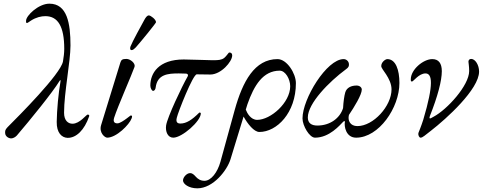

<svg xmlns="http://www.w3.org/2000/svg" viewBox="-20 -736 2630 1046"><path d="M41 18C51 18 64 11 72 2C143 -81 267 -233 305 -296C306 -298 308 -299 309 -299C310 -299 311 -298 310 -295C298 -226 290 -138 289 -72C288 -13 316 14 348 15C395 16 440 -27 466 -103C468 -108 463 -112 458 -112C450 -112 415 -62 375 -62C352 -62 329 -78 329 -122C329 -230 364 -401 364 -488C364 -609 346 -716 249 -716C190 -716 122 -651 122 -623C122 -613 121 -611 128 -611C131 -611 138 -617 149 -624C177 -642 205 -648 227 -648C296 -648 330 -591 330 -470C330 -448 327 -424 323 -401C310 -332 80 -102 21 -43C6 -28 8 -19 8 -12C8 7 27 18 41 18Z M697 -463C705 -463 713 -471 720 -478C746 -507 830 -610 830 -615C830 -630 801 -652 791 -652C781 -652 773 -640 766 -627C749 -596 702 -511 691 -483C689 -478 686 -463 697 -463ZM564 14C614 14 685 -57 697 -91C701 -102 701 -107 692 -107C691 -107 683 -100 672 -92C656 -80 633 -64 620 -64C606 -64 594 -70 602 -95C621 -155 699 -331 713 -372C719 -391 690 -415 669 -415C646 -415 641 -410 636 -396L531 -55C518 -13 551 14 564 14Z M924 14C972 14 1074 -76 1074 -118C1074 -121 1071 -123 1068 -123C1066 -123 1065 -122 1064 -121C1026 -83 995 -63 963 -63C947 -63 937 -70 943 -94C950 -125 1031 -331 1052 -331L1126 -330C1184 -330 1245 -400 1245 -434C1245 -445 1239 -450 1229 -450C1225 -450 1214 -430 1201 -420C1187 -409 1167 -408 1145 -408C1141 -408 1138 -408 1134 -408C1109 -408 1019 -412 981 -412C844 -412 799 -337 799 -270C799 -256 807 -241 814 -241C822 -241 827 -250 828 -259C837 -331 894 -336 954 -336L993 -335C1000 -335 1008 -330 1002 -319C971 -265 892 -98 885 -53C880 -19 894 14 924 14Z M1492 -414C1367 -414 1302 -292 1259 -138L1181 145C1165 203 1130 249 1094 249C1071 249 1057 238 1047 227C1037 216 1028 207 1016 207C997 207 977 230 977 247C977 266 1008 290 1055 290C1142 290 1218 191 1236 131L1307 -101C1329 -61 1364 -17 1393 -17C1488 -17 1592 -121 1592 -283C1592 -336 1543 -414 1492 -414ZM1381 -83C1346 -83 1326 -120 1319 -139L1328 -168C1364 -271 1413 -351 1504 -351C1535 -351 1561 -305 1561 -266C1561 -177 1455 -83 1381 -83Z M1696 14C1775 14 1831 -54 1850 -73C1852 -75 1855 -76 1856 -76C1858 -76 1860 -75 1859 -72C1854 -49 1864 14 1920 14C2044 14 2156 -149 2156 -284C2156 -355 2136 -414 2090 -414C2080 -414 2057 -398 2057 -376C2057 -367 2070 -351 2084 -330C2098 -308 2113 -280 2113 -249C2113 -158 2014 -49 1927 -49C1888 -49 1873 -79 1881 -110C1910 -153 1951 -220 1951 -248C1951 -260 1939 -270 1923 -270C1894 -270 1869 -259 1861 -233C1855 -212 1851 -181 1849 -147C1832 -92 1778 -52 1709 -52C1676 -52 1657 -66 1657 -96C1657 -173 1773 -291 1864 -358C1880 -369 1881 -376 1881 -385C1881 -402 1867 -414 1852 -414C1760 -414 1628 -198 1628 -91C1628 -51 1666 14 1696 14Z M2271 14C2283 14 2295 1 2328 -24C2412 -89 2590 -250 2590 -346C2590 -382 2569 -415 2547 -415C2537 -415 2532 -408 2532 -400C2532 -394 2536 -376 2536 -349C2536 -271 2416 -139 2342 -100C2329 -93 2327 -91 2323 -91C2318 -91 2320 -99 2322 -104C2365 -212 2387 -297 2387 -348C2387 -392 2369 -414 2335 -414C2286 -414 2218 -357 2218 -304C2218 -294 2218 -292 2225 -292C2232 -292 2262 -336 2298 -336C2335 -336 2344 -279 2286 -84C2275 -49 2261 -16 2260 -13C2256 0 2264 14 2271 14Z"/></svg>

Font: EB Garamond
Style: Italic
Weight: 400
Italic angle: -17.2°
Designer: Georg Duffner and Octavio Pardo
Foundry: Georg Duffner
Version: Version 1.000;PS 001.000;hotconv 1.0.88;makeotf.lib2.5.64775